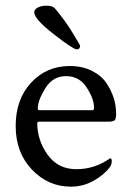

<svg xmlns="http://www.w3.org/2000/svg" viewBox="-20 -662 460 687"><path d="M374 -95.7Q379.9 -95.7 379.9 -85.4Q379.9 -75.2 374 -65.4Q354.5 -38.1 316.4 -16.1Q278.3 5.9 233.4 5.9Q152.3 5.9 94.2 -55.2Q36.1 -116.2 36.1 -211.4Q36.1 -306.6 91.3 -366.2Q146.5 -425.8 229.5 -425.8Q274.4 -425.8 308.6 -408.7Q342.8 -391.6 360.8 -364.7Q395.5 -313 395.5 -254.9Q395.5 -235.4 389.6 -231Q383.8 -226.6 367.2 -226.6H121.1Q113.3 -226.6 113.3 -221.7Q113.3 -160.2 150.4 -108.4Q187.5 -56.6 253.4 -56.6Q319.3 -56.6 374 -95.7ZM115.2 -274.4Q115.2 -267.6 121.1 -267.6H311.5Q316.4 -267.6 316.4 -277.3Q316.4 -308.6 290 -349.1Q263.7 -389.6 216.3 -389.6Q168.9 -389.6 142.1 -346.2Q115.2 -302.7 115.2 -274.4ZM102.5 -618.2Q102.5 -627.9 114.7 -634.8Q127 -641.6 147 -641.6Q167 -641.6 175.8 -632.8Q211.9 -590.3 239.3 -545.4Q266.6 -501 266.6 -498Q266.6 -485.4 254.4 -485.4Q242.2 -485.4 172.4 -539.6Q102.5 -593.8 102.5 -618.2Z"/></svg>

Font: CrimsonText-Roman
Style: Roman
Weight: 400
Version: Version 0.13